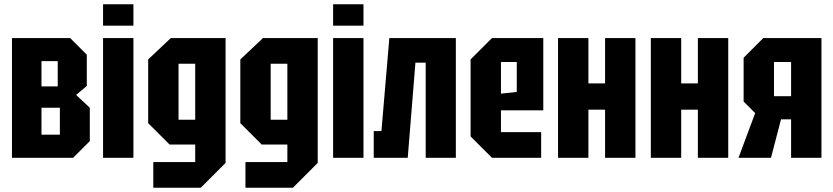

<svg xmlns="http://www.w3.org/2000/svg" viewBox="-20 -738 3898 898"><path d="M36 -560V0H322L400 -78V-234L336 -294L386 -336V-482L308 -560ZM174 -334V-452H250V-334ZM174 -108V-234H260V-108Z M462 0V-560H604V0ZM462 -618V-718H604V-618Z M697 140V20H893V-62H773L673 -162V-460L779 -560H1035V24L919 140ZM815 -440V-178H893V-440Z M1128 140V20H1324V-62H1204L1104 -162V-460L1210 -560H1466V24L1350 140ZM1246 -440V-178H1324V-440Z M1538 0V-560H1680V0ZM1538 -618V-718H1680V-618Z M2112 -560V0H1971V-445H1923L1887 0H1728V-125H1764L1801 -560Z M2181 -100V-460L2281 -560H2521V-222H2323V-120H2511V0H2281ZM2323 -300 2397 -308V-448H2323Z M2590 0V-560H2732V-348H2810V-560H2952V0H2810V-225H2732V0Z M3024 0V-560H3166V-348H3244V-560H3386V0H3244V-225H3166V0Z M3600 -288H3680V-448H3600ZM3458 -263V-468L3550 -560H3822V0H3680V-180H3633L3586 0H3434L3512 -209Z"/></svg>

Font: Tektur Condensed SemiBold
Style: Regular
Weight: 600
Width: 3
Designer: Adam Jagosz
Foundry: Adam Jagosz
Version: Version 1.005;gftools[0.9.30]